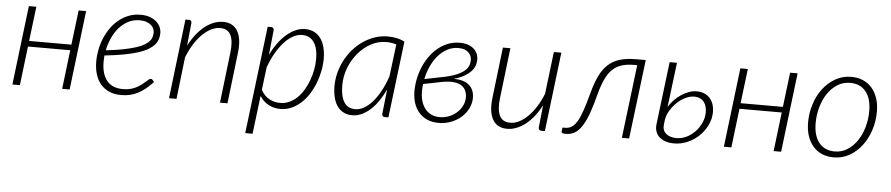

<svg xmlns="http://www.w3.org/2000/svg" viewBox="-41 -765 5576 1201"><g transform="rotate(5 2747.0 -164.5)"><path d="M460 -497.5 400 0H353L382.5 -245H117L87.5 0H40.5L100.5 -497.5H147.5L121 -280.5H386.5L413 -497.5Z M934.5 -402.5Q934.5 -382 929 -363.5Q923.5 -345 909.5 -328.5Q895.5 -312 871.5 -297.2Q847.5 -282.5 810 -270.2Q772.5 -258 720.5 -248.2Q668.5 -238.5 598.5 -231Q597.5 -220.5 597 -210.2Q596.5 -200 596.5 -190Q596.5 -115.5 630.2 -73.5Q664 -31.5 732 -31.5Q758.5 -31.5 779.8 -37.2Q801 -43 817.8 -52Q834.5 -61 847.2 -71Q860 -81 870 -90Q880 -99 887.2 -104.8Q894.5 -110.5 900.5 -110.5Q906.5 -110.5 911 -105.5L922 -92.5Q897.5 -66.5 874.2 -47.8Q851 -29 827.2 -17Q803.5 -5 778 0.8Q752.5 6.5 723.5 6.5Q682 6.5 649.8 -7.2Q617.5 -21 595.5 -46.2Q573.5 -71.5 562 -107.8Q550.5 -144 550.5 -189Q550.5 -226.5 558 -264.5Q565.5 -302.5 580.2 -337.5Q595 -372.5 616.8 -403Q638.5 -433.5 666.5 -456Q694.5 -478.5 728.5 -491.5Q762.5 -504.5 802 -504.5Q838.5 -504.5 863.8 -494.2Q889 -484 904.8 -468.8Q920.5 -453.5 927.5 -435.8Q934.5 -418 934.5 -402.5ZM799.5 -469.5Q759.5 -469.5 727.2 -452.5Q695 -435.5 670.2 -407.2Q645.5 -379 628.8 -341.8Q612 -304.5 604 -264Q667.5 -271 713.5 -280.2Q759.5 -289.5 791.5 -299.8Q823.5 -310 843.2 -322Q863 -334 874 -346.8Q885 -359.5 888.8 -373Q892.5 -386.5 892.5 -401Q892.5 -411.5 887.8 -423.8Q883 -436 872 -446Q861 -456 843.2 -462.8Q825.5 -469.5 799.5 -469.5Z M1024 0 1083.5 -499H1105Q1122.5 -499 1122.5 -481L1108 -337.5Q1128.5 -377 1153.2 -408.2Q1178 -439.5 1205.2 -461Q1232.5 -482.5 1261.8 -493.8Q1291 -505 1320.5 -505Q1352.5 -505 1375.2 -492.5Q1398 -480 1411.8 -456Q1425.5 -432 1429.8 -397.2Q1434 -362.5 1428.5 -318L1391 0H1344L1381.5 -318Q1390 -389 1372 -427Q1354 -465 1304.5 -465Q1276.5 -465 1248 -450.8Q1219.5 -436.5 1193 -410.2Q1166.5 -384 1143 -346.8Q1119.5 -309.5 1101.5 -263L1071 0Z M1518 176 1600 -499H1621.5Q1639 -499 1639 -481L1623 -324.5Q1642.5 -365 1666.8 -398.2Q1691 -431.5 1718.2 -455.2Q1745.5 -479 1775 -492Q1804.5 -505 1835 -505Q1867.5 -505 1892 -492.5Q1916.5 -480 1933 -457.2Q1949.5 -434.5 1958 -402Q1966.5 -369.5 1966.5 -329.5Q1966.5 -291 1958.5 -251.2Q1950.5 -211.5 1935.8 -174.2Q1921 -137 1899.8 -104Q1878.5 -71 1851.5 -46.5Q1824.5 -22 1792.2 -7.8Q1760 6.5 1724 6.5Q1683.5 6.5 1649.2 -11.5Q1615 -29.5 1593.5 -64.5L1564 176ZM1819.5 -466.5Q1791 -466.5 1762.2 -450.8Q1733.5 -435 1707 -406Q1680.5 -377 1657 -336.2Q1633.5 -295.5 1615.5 -245.5L1598 -102.5Q1620 -63 1652 -47Q1684 -31 1718.5 -31Q1750 -31 1777.2 -43.8Q1804.5 -56.5 1826.8 -78.5Q1849 -100.5 1866.2 -129.8Q1883.5 -159 1895.2 -191.5Q1907 -224 1913.2 -258.2Q1919.5 -292.5 1919.5 -325Q1919.5 -392 1894 -429.2Q1868.5 -466.5 1819.5 -466.5Z M2401.5 0H2378.5Q2368.5 0 2365 -5.5Q2361.5 -11 2361.5 -18L2378.5 -173Q2359.5 -133 2336.8 -99.8Q2314 -66.5 2288 -43Q2262 -19.5 2233.5 -6.5Q2205 6.5 2174.5 6.5Q2143.5 6.5 2119.8 -5.8Q2096 -18 2080.2 -40.5Q2064.5 -63 2056.5 -95Q2048.5 -127 2048.5 -167Q2048.5 -210.5 2059.8 -252.2Q2071 -294 2091 -331.5Q2111 -369 2139 -400.5Q2167 -432 2201 -455Q2235 -478 2273.5 -491Q2312 -504 2353 -504Q2382.5 -504 2408.8 -498.8Q2435 -493.5 2460 -480.5ZM2190 -33Q2218.5 -33 2246 -49Q2273.5 -65 2298.8 -94Q2324 -123 2346 -163.8Q2368 -204.5 2385.5 -254L2411 -458.5Q2381.5 -468.5 2347.5 -468.5Q2297.5 -468.5 2252 -444Q2206.5 -419.5 2172 -378.5Q2137.5 -337.5 2117 -284.5Q2096.5 -231.5 2096.5 -174.5Q2096.5 -107.5 2119.2 -70.2Q2142 -33 2190 -33Z M2924 -408.5Q2924 -389 2917.2 -370Q2910.5 -351 2894.2 -333.8Q2878 -316.5 2851.8 -301.5Q2825.5 -286.5 2787 -275.5Q2850 -276.5 2883.8 -248Q2917.5 -219.5 2917.5 -167Q2917.5 -132.5 2901.8 -101Q2886 -69.5 2859 -45.5Q2832 -21.5 2795.5 -7.2Q2759 7 2717 7Q2676 7 2644.8 -7Q2613.5 -21 2592.2 -45.8Q2571 -70.5 2560.2 -104.2Q2549.5 -138 2549.5 -177.5Q2549.5 -217.5 2557.8 -257.2Q2566 -297 2581.8 -333.2Q2597.5 -369.5 2620.2 -400.8Q2643 -432 2671.5 -455Q2700 -478 2733.8 -491Q2767.5 -504 2806 -504Q2837.5 -504 2860 -495.5Q2882.5 -487 2896.8 -473.2Q2911 -459.5 2917.5 -442.5Q2924 -425.5 2924 -408.5ZM2599.5 -227Q2596.5 -205 2596.5 -183Q2596 -150 2604 -121.8Q2612 -93.5 2627.8 -73Q2643.5 -52.5 2667 -41Q2690.5 -29.5 2722 -29.5Q2752.5 -30 2780 -41Q2807.5 -52 2828.2 -70.8Q2849 -89.5 2861.2 -114.2Q2873.5 -139 2873.5 -166.5Q2873.5 -188.5 2865.5 -207.5Q2857.5 -226.5 2839.5 -238.8Q2821.5 -251 2791.8 -254.8Q2762 -258.5 2718.5 -250.5ZM2800.5 -470.5Q2762.5 -470.5 2730.5 -453.2Q2698.5 -436 2673.2 -406.8Q2648 -377.5 2630.5 -339Q2613 -300.5 2604.5 -258.5L2707 -279Q2764.5 -289.5 2799.2 -303.8Q2834 -318 2852.8 -334.2Q2871.5 -350.5 2877.8 -367.5Q2884 -384.5 2884 -401Q2884 -412.5 2880 -424.8Q2876 -437 2866.2 -447.2Q2856.5 -457.5 2840.5 -464Q2824.5 -470.5 2800.5 -470.5Z M3124 -497.5 3086.5 -181Q3078 -109.5 3096 -71.2Q3114 -33 3163.5 -33Q3191 -33 3219 -47Q3247 -61 3273.5 -87.2Q3300 -113.5 3323.5 -150.2Q3347 -187 3365 -233L3397 -497.5H3444L3384 0H3362Q3352.5 0 3348.2 -5Q3344 -10 3344 -18.5L3359 -160Q3338.5 -120.5 3313.8 -89.5Q3289 -58.5 3261.8 -37.2Q3234.5 -16 3205.5 -4.8Q3176.5 6.5 3147.5 6.5Q3083.5 6.5 3056 -42.8Q3028.5 -92 3039.5 -181L3077 -497.5Z M3647 -261.5Q3664 -325.5 3685.8 -370.5Q3707.5 -415.5 3738.5 -443.8Q3769.5 -472 3812 -484.8Q3854.5 -497.5 3913.5 -497.5H3974L3913 0H3867.5L3923.5 -461H3904.5Q3858.5 -461 3825.2 -450.2Q3792 -439.5 3767.5 -415.5Q3743 -391.5 3725.2 -353.2Q3707.5 -315 3692.5 -259.5Q3673.5 -184.5 3654.8 -133.8Q3636 -83 3615 -51.8Q3594 -20.5 3569.8 -7.2Q3545.5 6 3515.5 6Q3500.5 6 3494.2 3.2Q3488 0.5 3488.5 -5.5L3492 -31.5H3508.5Q3533 -31.5 3551.5 -44.2Q3570 -57 3585.8 -84.8Q3601.5 -112.5 3616 -156Q3630.5 -199.5 3647 -261.5Z M4170 -497.5 4135.5 -217Q4149.5 -240.5 4169.2 -261.2Q4189 -282 4212 -297.2Q4235 -312.5 4259.8 -321.5Q4284.5 -330.5 4309 -330.5Q4336.5 -330.5 4357.2 -321.5Q4378 -312.5 4392.2 -296.2Q4406.5 -280 4413.8 -258Q4421 -236 4421 -210.5Q4421 -168 4402.2 -128.8Q4383.5 -89.5 4352.5 -59.5Q4321.5 -29.5 4280.8 -11.5Q4240 6.5 4196 6.5Q4163.5 6.5 4139.8 -2Q4116 -10.5 4100.8 -25.2Q4085.5 -40 4079.2 -60.2Q4073 -80.5 4076 -104L4124 -497.5ZM4122 -101Q4120 -85.5 4125 -72.2Q4130 -59 4141 -49.2Q4152 -39.5 4169 -33.8Q4186 -28 4208.5 -28Q4240.5 -28 4271 -43Q4301.5 -58 4324.8 -82.8Q4348 -107.5 4362.2 -139.2Q4376.5 -171 4376.5 -204.5Q4376.5 -222.5 4372.2 -239Q4368 -255.5 4358.5 -268.2Q4349 -281 4333.5 -288.5Q4318 -296 4296 -296Q4268 -296 4239.2 -281.5Q4210.5 -267 4186.5 -243.5Q4162.5 -220 4145.5 -190.5Q4128.5 -161 4125 -130.5Z M4927.5 -497.5 4867.5 0H4820.5L4850 -245H4584.5L4555 0H4508L4568 -497.5H4615L4588.5 -280.5H4854L4880.5 -497.5Z M5201 -31Q5244.5 -31 5280.2 -53.8Q5316 -76.5 5341.5 -114.2Q5367 -152 5380.8 -200.8Q5394.5 -249.5 5394.5 -301Q5394.5 -381 5359 -424Q5323.5 -467 5260.5 -467Q5217 -467 5181.2 -444.5Q5145.5 -422 5120.2 -384.8Q5095 -347.5 5081 -299Q5067 -250.5 5067 -198Q5067 -118.5 5102.2 -74.8Q5137.5 -31 5201 -31ZM5197 6.5Q5157 6.5 5124.2 -7.5Q5091.5 -21.5 5068.2 -48Q5045 -74.5 5032.2 -112.2Q5019.5 -150 5019.5 -198Q5019.5 -258.5 5037.5 -314Q5055.5 -369.5 5088.2 -412Q5121 -454.5 5166 -479.8Q5211 -505 5265 -505Q5305 -505 5337.8 -491Q5370.5 -477 5393.8 -450.5Q5417 -424 5429.8 -386.2Q5442.5 -348.5 5442.5 -301.5Q5442.5 -241 5424.2 -185.5Q5406 -130 5373.5 -87.2Q5341 -44.5 5296 -19Q5251 6.5 5197 6.5Z"/></g></svg>

Font: Lato Light
Style: Italic
Weight: 300
Italic angle: -7°
Designer: Lukasz Dziedzic
Foundry: tyPoland Lukasz Dziedzic
Version: Version 2.007; 2014-02-27